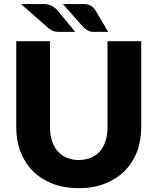

<svg xmlns="http://www.w3.org/2000/svg" viewBox="-20 -935 789 962"><path d="M435.5 -145Q461.9 -155.8 480.5 -176.8Q499 -197.8 508.8 -228.5Q518.6 -259.3 518.6 -296.9V-728.5H687.5V-296.9Q687.5 -229 666 -173.8Q644.5 -118.7 603.5 -77.6Q563.5 -37.6 504.9 -14.6Q447.8 7.8 374.5 7.8Q300.8 7.8 243.7 -14.6Q185.1 -37.6 145 -77.6Q105 -117.7 83 -173.8Q61.5 -229 61.5 -296.9V-728.5H230.5V-297.4Q230.5 -261.2 240.7 -229Q250.5 -198.2 268.6 -177.7Q287.6 -155.8 314 -145Q342.3 -133.3 374.5 -133.3Q406.7 -133.3 435.5 -145ZM295.4 -914.6H395.5Q419.9 -914.6 434.1 -906.7Q449.2 -898.4 457.5 -884.3L522 -775.4H449.2Q440.4 -775.4 434.1 -776.9Q427.2 -778.3 421.4 -781.7Q417.5 -783.2 410.6 -788.1Q401.4 -794.4 398.9 -796.9ZM85.4 -914.6H200.7Q221.7 -914.6 239.3 -905.8Q254.4 -898.4 266.6 -884.3L356.9 -775.4H273.9Q257.3 -775.4 244.1 -780.8Q233.4 -785.2 219.2 -796.9Z"/></svg>

Font: Lato-ExtraBold
Style: Regular
Weight: 500
Designer: Lukasz Dziedzic with Adam Twardoch and Botio Nikoltchev
Foundry: tyPoland Lukasz Dziedzic
Version: ""